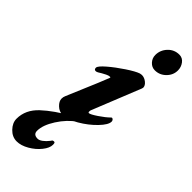

<svg xmlns="http://www.w3.org/2000/svg" viewBox="-367 -695 1024 1024"><g transform="rotate(45 144.5 -183.5)"><path d="M25 -44Q25 -56 30 -67L104 -242L129 -304Q131 -309 125 -309Q116 -309 103 -302.5Q90 -296 80.5 -290.5Q71 -285 65 -281Q57 -276 50 -276Q38 -276 38 -290Q38 -303 74 -334Q110 -365 156 -395.5Q202 -426 226 -434Q234 -436 239 -436Q258 -436 275 -422.5Q292 -409 292 -393L290 -385L180 -111Q178 -107 178 -99Q178 -92 183 -92Q193 -92 228 -115.5Q263 -139 283 -159Q286 -162 287 -162Q293 -162 297 -157Q301 -152 301 -146Q301 -122 264 -83.5Q227 -45 176.5 -15.5Q126 14 90 14Q65 14 45 -5Q25 -24 25 -44ZM214 -562Q214 -599 240 -626.5Q266 -654 304 -654Q328 -654 343 -634Q358 -614 358 -589Q358 -554 332 -528Q306 -502 270 -502Q247 -502 230.5 -520Q214 -538 214 -562ZM-69 202Q-69 134 -13 82Q43 30 130 -18H174Q125 16 89.5 71.5Q54 127 54 170Q54 198 86 198Q98 198 113 187Q128 176 142 158Q143 157 146.5 151.5Q150 146 158 146Q164 146 165.5 150.5Q167 155 167 163Q167 187 143.5 216.5Q120 246 84.5 266.5Q49 287 17 287Q-17 287 -43 260Q-69 233 -69 202Z"/></g></svg>

Font: EB Garamond ExtraBold
Style: Italic
Weight: 800
Italic angle: -17.2°
Designer: Georg Duffner and Octavio Pardo
Foundry: Georg Duffner
Version: Version 1.000